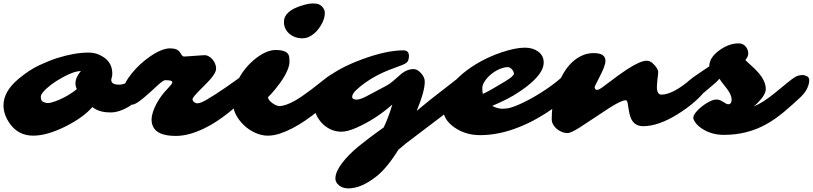

<svg xmlns="http://www.w3.org/2000/svg" viewBox="-114 -755 4614 1090"><path d="M517.6 -300.8Q517.6 -274.4 562.5 -274.4Q595.7 -274.4 649.4 -306.6L688.5 -328.1Q706.5 -338.4 720 -338.4Q733.4 -338.4 741.2 -330.1Q749 -321.8 749 -307.1Q749 -292.5 739.3 -273.2Q729.5 -253.9 712.4 -232.7Q695.3 -211.4 672.4 -190.7Q649.4 -169.9 623 -153.3Q564.5 -116.7 514.2 -116.7Q460.9 -116.7 429.2 -134.8Q419.4 -140.6 410.2 -147Q357.9 -87.4 258.8 -37.6Q153.3 15.1 74.7 15.1Q-7.8 15.1 -55.7 -49.8Q-94.2 -102.5 -94.2 -156.7Q-94.2 -234.9 -10.7 -305.7Q50.8 -357.4 108.2 -384.3Q165.5 -411.1 211.9 -425.8Q310.1 -456.5 388.7 -456.5Q423.8 -456.5 451.4 -443.1Q479 -429.7 492.2 -416Q523.4 -385.3 523.4 -337.4Q523.4 -323.2 520.5 -315.4Q517.6 -307.6 517.6 -300.8ZM118.2 -208.5 117.7 -207V-206.5Q117.7 -185.5 127 -179.2Q149.4 -165.5 174.3 -172.1Q199.2 -178.7 221.7 -188.5Q277.3 -212.4 322.3 -249Q314.5 -264.6 314.5 -281.2Q314.5 -316.4 345.2 -351.6Q306.2 -351.6 239.7 -314.9Q166.5 -274.4 129.9 -231.4Q118.2 -216.8 118.2 -208.5Z M637.7 -161.1Q628.4 -161.1 619.4 -165.5Q610.4 -169.9 602.5 -179.7Q585.4 -201.2 585.4 -238.3Q585.4 -277.8 632.8 -336.9Q678.7 -394 739.7 -435.5Q805.2 -480.5 852.1 -480.5Q893.6 -480.5 908.2 -457L915 -446.3Q922.9 -434.1 930.7 -434.1Q938.5 -434.1 955.1 -435.5L1024.4 -440.4Q1040.5 -441.9 1049.8 -441.9Q1059.1 -441.9 1071 -435.3Q1083 -428.7 1092.3 -418Q1112.8 -393.6 1112.8 -364.3Q1112.8 -334 1045.9 -269L1013.7 -236.8Q979 -201.2 979 -191.9Q979 -182.6 987.8 -175.5Q996.6 -168.5 1006.8 -168.5Q1017.1 -168.5 1030 -174.1Q1043 -179.7 1062 -190.7Q1081.1 -201.7 1105.5 -217.3Q1172.4 -261.2 1194.8 -277.8L1235.4 -306.6Q1276.9 -335.9 1294.4 -335.9Q1312 -335.9 1323.2 -328.4Q1334.5 -320.8 1334.5 -302.2Q1334.5 -283.7 1315.4 -252.4Q1296.4 -221.2 1274.2 -198.2Q1252 -175.3 1231 -155.8Q1210 -136.2 1181.4 -113.5Q1152.8 -90.8 1118.2 -67.6Q1083.5 -44.4 1044.9 -25.9Q957.5 16.6 884.3 16.6Q777.3 16.6 753.9 -38.6Q746.6 -55.2 746.6 -75.7Q746.6 -96.2 754.4 -119.9Q762.2 -143.6 774.9 -167Q800.3 -213.4 835 -249Q864.3 -279.8 864.3 -285.6Q864.3 -294.9 853.8 -297.4Q843.3 -299.8 822.8 -299.8Q814 -299.8 785.2 -274.4L737.3 -230.5Q661.1 -161.1 637.7 -161.1Z M1528.8 -563.5Q1498 -589.8 1498 -630.9Q1498 -693.8 1603.5 -724.6Q1639.2 -735.4 1662.1 -735.4Q1685.1 -735.4 1696.5 -730.2Q1708 -725.1 1715.3 -716.8Q1730 -700.2 1730 -682.9Q1730 -665.5 1725.8 -651.4Q1721.7 -637.2 1713.9 -622.1Q1706.1 -606.9 1694.8 -591.8Q1683.6 -576.7 1669.4 -564.7Q1655.3 -552.7 1638.7 -545.2Q1622.1 -537.6 1601.6 -537.6Q1581.1 -537.6 1562 -544.4Q1543 -551.3 1528.8 -563.5ZM1270 -44.9Q1207 -106 1207 -180.7Q1207 -249.5 1248 -320.3Q1285.6 -384.3 1343.8 -427.7Q1401.9 -471.2 1451.7 -471.2Q1522.9 -471.2 1527.8 -431.2Q1529.3 -418.9 1529.3 -402.8Q1529.3 -386.7 1521.7 -366Q1514.2 -345.2 1502.2 -324.5Q1490.2 -303.7 1475.8 -283.9Q1461.4 -264.2 1448.2 -248Q1422.9 -217.3 1407.7 -203.6Q1407.7 -187 1432.6 -169.4Q1456.1 -152.8 1472.4 -152.8Q1488.8 -152.8 1511 -160.6Q1533.2 -168.5 1556.9 -181.6Q1580.6 -194.8 1605.2 -211.9Q1629.9 -229 1653.8 -247.1L1743.2 -316.9Q1796.4 -355.5 1829.6 -355.5Q1842.8 -355.5 1849.9 -345.9Q1856.9 -336.4 1856.9 -323.7Q1856.9 -311 1844.2 -288.8Q1831.5 -266.6 1809.3 -239.7Q1787.1 -212.9 1757.3 -183.6Q1727.5 -154.3 1692.9 -126Q1658.2 -97.7 1620.8 -72Q1583.5 -46.4 1546.4 -27.1Q1509.3 -7.8 1474.1 3.7Q1439 15.1 1405 15.1Q1371.1 15.1 1334.7 -1.2Q1298.3 -17.6 1270 -44.9Z M1911.1 -189.5Q1929.2 -189.5 1963.9 -207L2069.8 -263.2Q2099.1 -278.3 2122.1 -298.8L2156.7 -329.1Q2193.8 -362.8 2234.4 -362.8Q2255.4 -362.8 2276.4 -339.4Q2297.4 -315.9 2297.4 -291.5Q2297.4 -235.4 2251.5 -125.5L2329.6 -189.5L2490.7 -314.9Q2516.6 -334.5 2533.7 -334.5Q2570.8 -334.5 2570.8 -298.8Q2570.8 -262.2 2522.9 -204.6Q2500.5 -177.2 2460.4 -145.5L2189.9 59.6Q2163.1 81.1 2147.5 95.2Q2083 199.2 2023.4 246.1Q1937 314.5 1863.3 314.5Q1830.1 314.5 1809.1 295.9Q1790 279.8 1790 258.3Q1790 238.3 1800.8 215.1Q1811.5 191.9 1829.6 168.5Q1847.7 145 1870.6 122.1Q1893.6 99.1 1919.4 77.6Q1987.8 23.4 2016.6 2.9L2064.5 -31.7Q2092.8 -91.8 2113.3 -161.6Q2019 -78.6 1912.6 -31.2Q1859.4 -7.3 1824.2 -7.3Q1789.1 -7.3 1759.8 -22Q1730.5 -36.6 1709.5 -60.5Q1666 -110.8 1666 -177.2Q1666 -246.6 1718.3 -293.9Q1796.9 -365.2 1940.9 -418Q2079.6 -469.2 2175.8 -469.2Q2207.5 -469.2 2207.5 -438Q2207.5 -416.5 2199.5 -405Q2191.4 -393.6 2160.9 -382.8Q2130.4 -372.1 2093.5 -357.4Q2056.6 -342.8 2023.7 -325.2Q1990.7 -307.6 1960.9 -286.6Q1931.2 -265.6 1908.2 -243.7Q1885.3 -221.7 1885.3 -205.6Q1885.3 -189.5 1911.1 -189.5Z M3166 -358.9Q3189.5 -358.9 3189.5 -332.5Q3189.5 -314.9 3177.5 -288.3Q3165.5 -261.7 3143.1 -238.5Q3120.6 -215.3 3091.6 -190.4Q3062.5 -165.5 3023.7 -138.2Q2984.9 -110.8 2938 -84Q2891.1 -57.1 2838.4 -35.6Q2721.7 12.2 2612.3 12.2Q2528.8 12.2 2466.3 -31.2Q2400.9 -76.7 2400.9 -141.6Q2400.9 -243.7 2510.7 -335.4Q2605.5 -414.6 2733.9 -458Q2812 -484.4 2866.2 -484.4Q2910.2 -484.4 2940.4 -462.9Q2972.7 -439.5 2972.7 -399.9Q2972.7 -337.9 2874.5 -262.7Q2858.9 -250.5 2846.2 -242.2L2828.6 -230.5Q2779.8 -196.3 2680.2 -153.8Q2710.9 -137.7 2737.5 -137.7Q2764.2 -137.7 2785.4 -144Q2806.6 -150.4 2833.5 -162.1Q2860.4 -173.8 2890.9 -190.2Q2921.4 -206.5 2952.6 -226.1Q3022.5 -269.5 3073.7 -314.9Q3100.6 -339.8 3142.1 -354.5Q3155.8 -358.9 3166 -358.9ZM2627.4 -221.7 2654.3 -235.4Q2667.5 -242.2 2677.7 -248Q2776.4 -304.7 2790 -317.9Q2803.7 -331.1 2803.7 -336.2Q2803.7 -341.3 2800.8 -348.1Q2797.9 -355 2793 -360.4Q2781.2 -374 2768.1 -374Q2754.9 -374 2739 -369.1Q2723.1 -364.3 2707 -355.7Q2690.9 -347.2 2676 -335.2Q2661.1 -323.2 2649.9 -309.6Q2624 -278.8 2624 -256.3Q2624 -233.9 2627.4 -221.7Z M3615.2 -262.2Q3615.2 -217.8 3641.1 -217.8Q3704.6 -217.8 3806.2 -303.7L3819.3 -314.9Q3858.9 -341.3 3883.5 -341.3Q3908.2 -341.3 3914.8 -334Q3921.4 -326.7 3921.4 -310.5Q3921.4 -274.4 3884.8 -233.9Q3830.1 -167.5 3734.9 -107.9Q3624.5 -38.6 3537.1 -38.6Q3476.1 -38.6 3460.4 -106.4Q3456.1 -124 3454.1 -140.1Q3449.2 -179.2 3443.8 -183.6Q3438.5 -188 3422.6 -182.9Q3406.7 -177.7 3385 -165.8Q3363.3 -153.8 3336.9 -136.7Q3197.3 -43.9 3176.3 -30.8Q3126 0.5 3108.4 0.5Q3090.8 0.5 3074 -6.8Q3057.1 -14.2 3044.4 -25.4Q3018.1 -50.3 3018.1 -76.2Q3018.1 -224.1 3082.5 -335Q3125.5 -409.7 3188 -438.5Q3219.7 -453.6 3256.3 -453.6Q3323.2 -453.6 3323.2 -409.7Q3323.2 -382.8 3291.5 -321.8L3276.9 -293Q3261.2 -263.2 3261.7 -259.3Q3264.6 -244.6 3274.9 -244.6Q3286.1 -244.6 3308.1 -261.2L3397.9 -328.1L3442.9 -359.4Q3520.5 -410.2 3557.1 -410.2Q3576.7 -410.2 3592.8 -394.5Q3622.6 -366.2 3622.6 -345.2Q3622.6 -338.4 3621.3 -328.6Q3620.1 -318.8 3618.7 -307.6L3616.7 -284.7Q3615.2 -272.9 3615.2 -262.2Z M4128.9 -475.6Q4133.8 -465.8 4133.8 -450Q4133.8 -434.1 4117.7 -414.1Q4130.4 -400.9 4150.1 -383.5Q4169.9 -366.2 4188.5 -345.7Q4233.4 -295.4 4233.4 -249.5Q4233.4 -219.2 4191.9 -175.8Q4179.2 -162.1 4164.1 -150.4Q4214.8 -169.9 4286.1 -228L4343.3 -274.9Q4393.1 -316.4 4409.9 -322.8Q4426.8 -329.1 4440.4 -329.1Q4454.1 -329.1 4467 -322.3Q4480 -315.4 4480 -300Q4480 -284.7 4475.1 -270.3Q4470.2 -255.9 4463.4 -243.7Q4453.6 -226.1 4435.1 -207.5Q4383.8 -159.2 4335.7 -118.9Q4287.6 -78.6 4236.3 -49.8Q4127.9 10.7 3996.1 10.7Q3922.4 10.7 3868.2 -26.9Q3845.7 -42.5 3833.7 -59.3Q3821.8 -76.2 3821.8 -85.7Q3821.8 -95.2 3828.1 -105.7Q3834.5 -116.2 3845.2 -127.4Q3856 -138.7 3869.9 -149.9Q3883.8 -161.1 3898.4 -169.9Q3932.6 -189.9 3949.5 -189.9Q3966.3 -189.9 3975.1 -185.8Q3983.9 -181.6 3991.2 -176.8Q4011.2 -163.1 4019.5 -163.1Q4039.6 -163.1 4039.6 -190.4Q4039.6 -215.8 4012.7 -251.5Q4002 -266.1 3990.2 -280.3Q3978.5 -294.4 3970.7 -308.1Q3955.1 -290 3931.6 -271L3884.3 -231Q3835 -188.5 3793 -190.4Q3768.6 -192.4 3768.6 -244.6Q3768.6 -253.9 3770 -262.7Q3772.5 -277.8 3799.8 -299.3Q3827.1 -320.8 3839.6 -328.9Q3852.1 -336.9 3860.8 -343.3L3912.6 -378.4Q3912.6 -428.2 3970.2 -469.7Q4024.9 -508.8 4078.6 -508.8Q4112.8 -508.8 4128.9 -475.6Z"/></svg>

Font: Sarina
Style: Regular
Weight: 400
Designer: James Grieshaber
Foundry: James Grieshaber
Version: Version 1.001